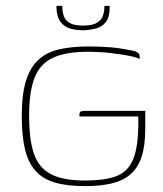

<svg xmlns="http://www.w3.org/2000/svg" viewBox="-20 -624 556 653"><path d="M270 9Q207 9 165.5 -3.5Q124 -16 99.5 -44.5Q75 -73 64.5 -118.5Q54 -164 54 -230Q54 -302 68 -348Q82 -394 110 -420Q138 -446 180.5 -456Q223 -466 281 -466Q317 -466 351 -463.5Q385 -461 419 -454Q434 -452 442 -448.5Q450 -445 452.5 -441Q455 -437 455 -432V-423Q447 -428 431.5 -431.5Q416 -435 397 -438Q378 -441 357 -443.5Q336 -446 316 -447Q296 -448 280 -448Q204 -448 160 -427.5Q116 -407 97.5 -359.5Q79 -312 79 -230Q79 -149 95.5 -101Q112 -53 153.5 -31.5Q195 -10 269 -10Q333 -10 372 -23.5Q411 -37 429.5 -75Q448 -113 450 -184Q451 -200 450.5 -211.5Q450 -223 450 -228H250Q250 -236 251 -240Q252 -244 256.5 -245.5Q261 -247 269 -247H474V-186Q474 -128 461.5 -90.5Q449 -53 423.5 -31Q398 -9 359.5 0Q321 9 270 9ZM264 -521Q242 -521 221.5 -526Q201 -531 187 -548Q173 -565 172 -599V-604H192V-600Q192 -586 196.5 -571Q201 -556 216 -546.5Q231 -537 262 -537Q294 -537 309.5 -546.5Q325 -556 330 -570.5Q335 -585 335 -600V-604H353V-600Q353 -565 339.5 -548.5Q326 -532 306 -527Q286 -522 264 -521Z"/></svg>

Font: Genos Thin Thin
Style: Regular
Weight: 250
Version: Version 1.010